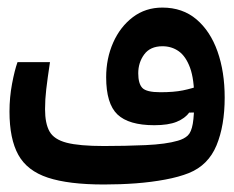

<svg xmlns="http://www.w3.org/2000/svg" viewBox="-20 -491 626 514"><path d="M258.3 2.9Q163.6 2.9 108.2 -15.4Q52.7 -33.7 29.1 -76.4Q5.4 -119.1 5.4 -192.4Q5.4 -230 12.2 -266.4Q19 -302.7 26.9 -324.7H113.8Q106.9 -278.8 103.8 -252Q100.6 -225.1 100.6 -198.7Q100.6 -160.6 112.5 -139.2Q124.5 -117.7 158.4 -108.9Q192.4 -100.1 258.3 -100.1Q314.5 -100.1 369.6 -102.5Q424.8 -105 456.1 -114.3Q473.1 -119.1 482.7 -128.2Q492.2 -137.2 496.1 -159.7Q500 -182.1 500 -226.6Q500 -278.8 488.8 -309.6Q477.5 -340.3 458.5 -353.8Q439.5 -367.2 415 -367.2Q382.3 -367.2 366.2 -345.5Q350.1 -323.7 350.1 -294.9Q350.1 -267.1 361.1 -255.6Q372.1 -244.1 409.2 -244.1Q445.3 -244.1 469.5 -249Q493.7 -253.9 521.5 -263.7L520 -190.4L486.3 -189.5Q475.6 -174.3 453.1 -165Q430.7 -155.8 393.1 -155.8Q324.7 -155.8 294.4 -184.6Q264.2 -213.4 264.2 -284.2Q264.2 -334.5 283 -377Q301.8 -419.4 335.7 -445.1Q369.6 -470.7 414.6 -470.7Q468.8 -470.7 505.9 -439.2Q543 -407.7 562.3 -353.3Q581.5 -298.8 581.5 -230Q581.5 -154.8 559.6 -101.8Q537.6 -48.8 485.8 -27.8Q459 -17.1 422.4 -10.3Q385.7 -3.4 344 -0.2Q302.2 2.9 258.3 2.9Z"/></svg>

Font: Cascadia Code
Style: Regular
Weight: 400
Designer: Aaron Bell
Foundry: Saja Typeworks
Version: Version 2404.023